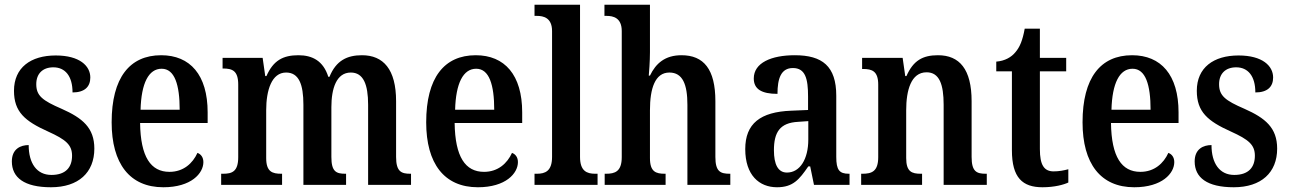

<svg xmlns="http://www.w3.org/2000/svg" viewBox="-20 -780 5439 810"><path d="M195 10C311 10 378 -52 378 -153C378 -241 328 -282 240 -321C159 -356 133 -376 133 -425C133 -469 160 -496 205 -496C255 -496 286 -459 286 -390C337 -390 361 -414 361 -453C361 -502 316 -546 215 -546C110 -546 39 -495 39 -397C39 -308 85 -269 183 -225C258 -191 284 -169 284 -123C284 -74 257 -42 197 -42C135 -42 101 -91 101 -168C67 -168 30 -152 30 -99C30 -31 82 10 195 10Z M669 10C787 10 838 -49 838 -96C838 -117 827 -130 813 -135C793 -91 754 -55 695 -55C616 -55 573 -118 571 -261H856V-306C856 -464 782 -547 660 -547C527 -547 451 -452 451 -264C451 -90 527 10 669 10ZM738 -317H573C576 -429 607 -490 662 -490C717 -490 738 -422 738 -317Z M913 0H1170V-47H1167C1129 -47 1103 -55 1103 -113V-315C1103 -399 1126 -474 1187 -474C1241 -474 1260 -424 1260 -338V0H1440V-47H1437C1398 -47 1378 -56 1378 -118V-328C1378 -406 1399 -474 1460 -474C1513 -474 1533 -424 1533 -338V0H1714V-47H1711C1673 -47 1651 -56 1651 -118V-353C1651 -488 1597 -547 1507 -547C1445 -547 1398 -525 1370 -456H1365C1344 -523 1298 -547 1239 -547C1174 -547 1133 -525 1104 -459H1099L1088 -536H919V-491H921C960 -491 985 -482 985 -423V-117C985 -56 959 -47 921 -47H913Z M1996 10C2114 10 2165 -49 2165 -96C2165 -117 2154 -130 2140 -135C2120 -91 2081 -55 2022 -55C1943 -55 1900 -118 1898 -261H2183V-306C2183 -464 2109 -547 1987 -547C1854 -547 1778 -452 1778 -264C1778 -90 1854 10 1996 10ZM2065 -317H1900C1903 -429 1934 -490 1989 -490C2044 -490 2065 -422 2065 -317Z M2235 0H2501V-47H2491C2456 -47 2427 -58 2427 -118V-760H2235V-713H2245C2273 -713 2309 -705 2309 -649V-118C2309 -58 2280 -47 2245 -47H2235Z M2531 0H2788V-47H2785C2747 -47 2722 -55 2722 -113V-315C2722 -406 2743 -474 2804 -474C2860 -474 2880 -424 2880 -338V0H3061V-47H3059C3019 -47 2998 -56 2998 -118V-353C2998 -488 2949 -547 2855 -547C2786 -547 2747 -513 2722 -461H2717C2718 -471 2722 -520 2722 -560V-760H2530V-713H2539C2567 -713 2603 -705 2603 -649V-117C2603 -56 2574 -47 2537 -47H2531Z M3258 10C3326 10 3352 -23 3390 -78H3398L3414 0H3564V-47H3561C3521 -47 3508 -63 3508 -118V-376C3508 -501 3449 -547 3333 -547C3234 -547 3160 -515 3160 -449C3160 -404 3193 -384 3260 -384C3260 -449 3275 -493 3325 -493C3378 -493 3389 -447 3389 -373V-316L3318 -313C3188 -308 3124 -259 3124 -151C3124 -41 3183 10 3258 10ZM3300 -52C3262 -52 3245 -87 3245 -146C3245 -222 3270 -262 3347 -266L3390 -269V-191C3390 -109 3355 -52 3300 -52Z M3613 0H3870V-47H3865C3827 -47 3803 -55 3803 -113V-315C3803 -398 3823 -475 3889 -475C3943 -475 3961 -424 3961 -338V0H4143V-47H4139C4100 -47 4079 -56 4079 -118V-353C4079 -488 4028 -547 3937 -547C3873 -547 3833 -525 3804 -459H3799L3788 -536H3617V-489H3621C3659 -489 3685 -480 3685 -423V-117C3685 -56 3657 -47 3618 -47H3613Z M4378 10C4429 10 4468 -1 4487 -10V-66C4468 -61 4448 -57 4425 -57C4384 -57 4367 -85 4367 -151V-479H4478V-536H4367V-659H4303C4294 -609 4282 -581 4264 -560C4247 -539 4220 -523 4183 -520V-479H4249V-146C4249 -30 4294 10 4378 10Z M4765 10C4883 10 4934 -49 4934 -96C4934 -117 4923 -130 4909 -135C4889 -91 4850 -55 4791 -55C4712 -55 4669 -118 4667 -261H4952V-306C4952 -464 4878 -547 4756 -547C4623 -547 4547 -452 4547 -264C4547 -90 4623 10 4765 10ZM4834 -317H4669C4672 -429 4703 -490 4758 -490C4813 -490 4834 -422 4834 -317Z M5185 10C5301 10 5368 -52 5368 -153C5368 -241 5318 -282 5230 -321C5149 -356 5123 -376 5123 -425C5123 -469 5150 -496 5195 -496C5245 -496 5276 -459 5276 -390C5327 -390 5351 -414 5351 -453C5351 -502 5306 -546 5205 -546C5100 -546 5029 -495 5029 -397C5029 -308 5075 -269 5173 -225C5248 -191 5274 -169 5274 -123C5274 -74 5247 -42 5187 -42C5125 -42 5091 -91 5091 -168C5057 -168 5020 -152 5020 -99C5020 -31 5072 10 5185 10Z"/></svg>

Font: Noto Serif Tamil Condensed SemiBold
Style: Regular
Weight: 600
Width: 3
Designer: Indian Type Foundry, Tom Grace, and the Monotype Design Team
Foundry: Monotype Imaging Inc.
Version: Version 2.004